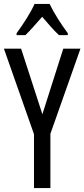

<svg xmlns="http://www.w3.org/2000/svg" viewBox="-20 -963 432 983"><path d="M234 -943H157C138 -900 101 -842 65 -793V-783H110C134 -806 165 -842 196 -877C226 -842 254 -809 282 -783H327V-793C294 -837 255 -898 234 -943ZM197 -378 88 -714H0L154 -276V0H238V-278L392 -714H304Z"/></svg>

Font: Noto Sans Sinhala ExtraCondensed
Style: Regular
Weight: 400
Width: 2
Designer: Jelle Bosma - Monotype Design Team
Foundry: Monotype Imaging Inc.
Version: Version 2.006